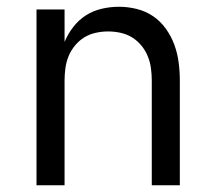

<svg xmlns="http://www.w3.org/2000/svg" viewBox="-20 -548 640 568"><path d="M88 0V-520H171V-424Q181 -448 197 -468.5Q213 -489 234 -502.5Q255 -516 280.5 -522Q306 -528 332 -528Q358 -528 384.5 -521.5Q411 -515 433 -500Q455 -485 471 -462.5Q487 -440 496 -415Q505 -390 508.5 -363.5Q512 -337 512 -310V0H429V-310Q429 -328 426.5 -346.5Q424 -365 417 -382Q410 -399 398 -413.5Q386 -428 370.5 -437.5Q355 -447 336.5 -451Q318 -455 300 -455Q282 -455 263.5 -451Q245 -447 229.5 -437.5Q214 -428 202 -413.5Q190 -399 183 -382Q176 -365 173.5 -346.5Q171 -328 171 -310V0Z"/></svg>

Font: Nova Nerd Font
Style: Regular
Weight: 400
Designer: Belleve Invis
Foundry: Belleve Invis
Version: Version 24.1.4; ttfautohint (v1.8.4);Nerd Fonts 3.1.1